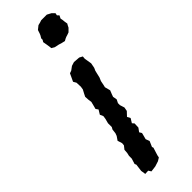

<svg xmlns="http://www.w3.org/2000/svg" viewBox="-246 -726 750 750"><g transform="rotate(-45 129.5 -351.0)"><path d="M169 -596 159 -598 150 -600 138 -607 137 -616 135 -629 132 -646 137 -654V-662L143 -672L146 -679L151 -694L166 -706L178 -709L187 -712H218L235 -703L246 -692L244 -682L251 -675L245 -663L247 -653L248 -643L250 -631L246 -624L242 -616L229 -603L218 -599L211 -597L204 -594L195 -589L178 -593ZM74 10 67 -1 50 0 47 -20 51 -50 48 -57 55 -80V-95L58 -108L59 -124L70 -138L71 -149L65 -168L76 -184L80 -195L82 -213L87 -222V-243L92 -262L94 -275L88 -289L99 -307L92 -317L95 -328L100 -348L98 -362L97 -379L103 -391L111 -406L113 -419L112 -442L105 -454L120 -486L131 -490L146 -501L162 -506L189 -504L202 -497L201 -485L206 -455L202 -434L197 -423L193 -406L190 -393L184 -379L180 -359L178 -351L184 -328L178 -313L174 -302L177 -285L170 -271V-260L176 -241L173 -225L157 -208L164 -195L153 -177L160 -169L159 -147L148 -132L154 -122L151 -110L147 -95L153 -79L143 -56L145 -50L135 -18L133 -8L120 0L98 7Z"/></g></svg>

Font: Winky Rough Light
Style: Italic
Weight: 300
Italic angle: -8.97852°
Designer: Simon Atzbach
Foundry: typofactur
Version: Version 1.206; ttfautohint (v1.8.4.7-5d5b)